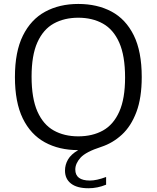

<svg xmlns="http://www.w3.org/2000/svg" viewBox="-20 -770 814 997"><path d="M439.5 207.5Q380 207.5 348.8 183.2Q317.5 159 317.5 116Q317.5 85.5 333 58.5Q348.5 31.5 386 9.5Q287 9.5 213 -31Q139 -71.5 98.2 -155.2Q57.5 -239 57.5 -370Q57.5 -501.5 99 -585.2Q140.5 -669 214.5 -709.2Q288.5 -749.5 386.5 -749.5Q485 -749.5 559 -710Q633 -670.5 674.5 -586.8Q716 -503 716 -370Q716 -261.5 688.2 -188Q660.5 -114.5 613 -70.8Q565.5 -27 506 -7.5Q425.5 18.5 398.2 48.8Q371 79 371 110.5Q371 167.5 447 167.5Q481.5 167.5 531 149V189Q486 207.5 439.5 207.5ZM386.5 -62Q460 -62 514.5 -92.2Q569 -122.5 599.2 -189.8Q629.5 -257 629.5 -367.5Q629.5 -480.5 599.2 -548.8Q569 -617 514.2 -647.5Q459.5 -678 386.5 -678Q314 -678 259.2 -647.8Q204.5 -617.5 174.2 -550.2Q144 -483 144 -372.5Q144 -259.5 174.2 -191.2Q204.5 -123 259 -92.5Q313.5 -62 386.5 -62Z"/></svg>

Font: Encode Sans SemiExpanded SemiExpanded
Style: Regular
Weight: 400
Width: 6
Designer: Multiple Designers
Foundry: Impallari Type
Version: Version 3.000; ttfautohint (v1.8.3) -l 8 -r 50 -G 200 -x 14 